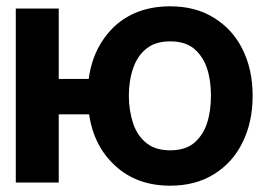

<svg xmlns="http://www.w3.org/2000/svg" viewBox="-20 -575 865 608"><path d="M261 -325Q274 -426 343 -492Q412 -555 519 -555Q599 -555 657 -519Q717 -482 748 -419Q780 -355 780 -272Q780 -188 748 -124Q717 -60 657 -23Q599 13 519 13Q413 13 345 -50Q277 -112 262 -213H166V3H30V-548H166V-325ZM593 -121Q622 -145 635 -183Q648 -222 648 -272Q648 -322 635 -360Q622 -398 593 -422Q565 -444 519 -444Q473 -444 445 -422Q416 -400 402 -360Q388 -320 388 -272Q388 -225 402 -183Q416 -143 445 -121Q473 -99 519 -99Q565 -99 593 -121Z"/></svg>

Font: Sinter Bold
Style: Regular
Weight: 700
Foundry: Adobe & rsms
Version: Version 1.000